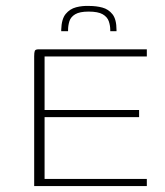

<svg xmlns="http://www.w3.org/2000/svg" viewBox="-20 -626 556 646"><path d="M95 0V-437Q95 -449 97 -454.5Q99 -460 109 -460H474V-436H130V-256H448V-232H130V-24H474V0ZM186 -521V-526Q187 -562 201 -579Q215 -596 236 -601.5Q257 -607 280 -606Q304 -606 324.5 -600.5Q345 -595 358.5 -578Q372 -561 372 -525V-521H351V-525Q351 -540 346 -554.5Q341 -569 325.5 -578Q310 -587 278 -587Q248 -587 233 -578Q218 -569 213.5 -554.5Q209 -540 209 -525V-521Z"/></svg>

Font: Genos Thin ExtraLight
Style: Regular
Weight: 250
Version: Version 1.010